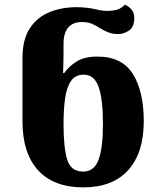

<svg xmlns="http://www.w3.org/2000/svg" viewBox="-20 -794 684 828"><path d="M339 14Q212 14 144.5 -59.5Q77 -133 77 -271V-545Q77 -623 108 -671Q139 -719 192 -741Q245 -763 310 -763Q335 -763 355 -760.5Q375 -758 393 -754Q419 -747 445 -747Q464 -747 482.5 -751.5Q501 -756 519 -774Q536 -766 547.5 -752.5Q559 -739 559 -716Q559 -677 536 -662Q513 -647 490 -647Q466 -647 447 -654.5Q428 -662 412 -672Q394 -684 376 -691.5Q358 -699 334 -699Q294 -699 274 -675Q254 -651 254 -606V-575Q254 -559 253.5 -530.5Q253 -502 252 -479H257Q278 -509 311.5 -529.5Q345 -550 400 -550Q506 -550 553 -475Q600 -400 600 -271Q600 -135 533 -60.5Q466 14 339 14ZM339 -54Q386 -54 405 -105Q424 -156 424 -260Q424 -365 405.5 -418.5Q387 -472 341 -472Q305 -472 286 -444.5Q267 -417 260.5 -368.5Q254 -320 254 -260Q254 -156 270 -105Q286 -54 339 -54Z"/></svg>

Font: Noto Serif Georgian ExtraBold
Style: Regular
Weight: 800
Designer: Monotype Design Team, Akaki Razmadze
Foundry: Google LLC
Version: Version 2.003; ttfautohint (v1.8.4.7-5d5b)